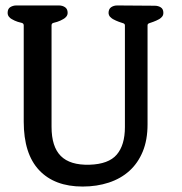

<svg xmlns="http://www.w3.org/2000/svg" viewBox="-20 -684 666 704"><path d="M564 -614Q559 -611 553 -608.5Q547 -606 542 -604Q534 -601 527.5 -599Q521 -597 521 -591V-228Q521 -171 503.5 -128.5Q486 -86 454.5 -57.5Q423 -29 379 -14.5Q335 0 283 0Q180 0 123.5 -60Q67 -120 67 -238V-591Q67 -598 60 -600Q53 -602 45 -604Q39 -606 33.5 -608.5Q28 -611 23 -614Q17 -617 12.5 -623Q8 -629 8 -637Q8 -652 18 -658Q28 -664 40 -664H196Q209 -664 218.5 -657.5Q228 -651 228 -637Q228 -629 223 -623Q218 -617 212 -614Q207 -611 201.5 -608.5Q196 -606 190 -604Q182 -602 175.5 -600Q169 -598 169 -591V-219Q169 -146 203 -112Q237 -78 308 -80Q378 -82 408 -117Q438 -152 438 -218V-591Q438 -597 431 -599Q424 -601 416 -604Q411 -606 405 -608.5Q399 -611 394 -614Q389 -617 384 -622Q379 -627 378 -636Q378 -651 387.5 -657.5Q397 -664 410 -664L547 -663Q560 -663 569.5 -657Q579 -651 579 -637Q579 -628 574 -622.5Q569 -617 564 -614Z"/></svg>

Font: Jura
Style: Bold
Weight: 700
Designer: Ed Merritt
Foundry: Ten by Twenty
Version: Version 1.007